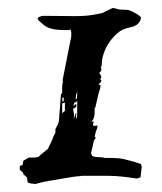

<svg xmlns="http://www.w3.org/2000/svg" viewBox="-20 -436 408 485"><path d="M222 -88 217 -80 210 -49 213 -42 219 -40Q222 -39 230.5 -39Q239 -39 245 -37H260Q262 -37 274.5 -36.5Q287 -36 301 -32L305 -31Q306 -31 311 -29.5Q316 -28 321 -26.5Q326 -25 330.5 -23.5Q335 -22 336 -22L338 -15L335 12L326 15Q321 14 297 11Q273 8 250 8H217H198Q194 8 190.5 8Q187 8 182 9Q176 9 162.5 11Q149 13 135.5 15.5Q122 18 112.5 19.5Q103 21 107 20L99 22Q97 22 92 23Q87 24 82 25.5Q77 27 72.5 28Q68 29 67 29L65 28Q59 28 56 27L50 25L48 12L39 4L38 0L30 -7V-17L37 -19L39 -30L44 -33Q47 -34 49 -36Q51 -38 55 -38H69L78 -40Q81 -44 85 -47L101 -60L113 -85Q113 -88 115.5 -92.5Q118 -97 120 -101V-110Q123 -115 126 -121.5Q129 -128 129 -133L134 -198L137 -201V-218Q137 -220 137.5 -222Q138 -224 138 -225L139 -230L138 -233L160 -344Q160 -348 160 -353.5Q160 -359 156 -363V-360H147Q124 -360 112 -363Q100 -366 93 -371L79 -383L75 -388Q75 -392 81 -394L87 -396Q125 -396 147 -395.5Q169 -395 183 -395.5Q197 -396 208.5 -397.5Q220 -399 238 -403L265 -416L282 -412L302 -411Q305 -411 310.5 -408.5Q316 -406 321.5 -403Q327 -400 331.5 -396.5Q336 -393 336 -392Q336 -384 329 -376.5Q322 -369 305 -366Q289 -363 276.5 -352Q264 -341 255 -327.5Q246 -314 241.5 -299.5Q237 -285 237 -273Q237 -271 236.5 -269.5Q236 -268 234 -264H236Q236 -258 235.5 -257Q235 -256 231 -252Q231 -250 232.5 -249Q234 -248 234 -247L236 -241Q236 -239 235 -239Q234 -239 234 -237V-234L236 -233Q236 -229 232.5 -226.5Q229 -224 229 -222Q234 -222 234 -220Q234 -215 231.5 -208Q229 -201 228 -196L221 -165L219 -162V-150Q219 -145 217 -138.5Q215 -132 210 -129H217Q217 -127 216 -125.5Q215 -124 215 -122V-120Q215 -118 219 -118Q224 -118 226 -120V-117Q226 -112 222 -103L219 -91ZM173 -150Q173 -147 172.5 -145.5Q172 -144 172 -142Q172 -141 174 -135Q175 -143 175 -151Q175 -159 175 -167V-182Q173 -177 168 -177L165 -168L171 -173Q173 -173 173 -169Q173 -166 170 -164Q167 -162 165 -162Q165 -156 166 -152.5Q167 -149 167 -144Q167 -139 166 -136L168 -139Q168 -141 169.5 -144.5Q171 -148 171 -150ZM144 -177Q140 -175 138.5 -175.5Q137 -176 137 -171V-150L144 -156ZM175 -203Q173 -201 172 -194.5Q171 -188 171 -185Q174 -185 174.5 -190.5Q175 -196 175 -198ZM137 -186Q137 -184 137.5 -182Q138 -180 138 -179H139Q141 -179 141 -184Q141 -186 141 -188Q141 -190 139 -190L138 -189Z"/></svg>

Font: East Sea Dokdo
Style: Regular
Weight: 400
Designer: YoonDesign Inc.
Foundry: YoonDesign Inc.
Version: Version 1.00